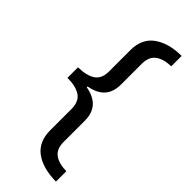

<svg xmlns="http://www.w3.org/2000/svg" viewBox="-281 -749 942 942"><g transform="rotate(45 190.0 -278.0)"><path d="M348 158Q256 157 203 118Q150 79 150 -1V-148Q150 -199 118.5 -220.5Q87 -242 28 -242V-315Q87 -316 118.5 -337Q150 -358 150 -408V-556Q150 -636 205 -675Q260 -714 348 -714V-642Q296 -641 266.5 -619Q237 -597 237 -548V-404Q237 -301 128 -282V-276Q237 -257 237 -154V-7Q237 42 266 63.5Q295 85 348 86Z"/></g></svg>

Font: Noto Sans Deseret
Style: Regular
Weight: 400
Designer: Monotype Design Team
Foundry: Monotype Imaging Inc.
Version: Version 2.001; ttfautohint (v1.8.4.7-5d5b)